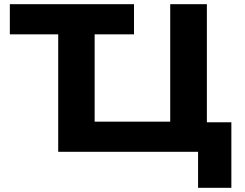

<svg xmlns="http://www.w3.org/2000/svg" viewBox="-20 -725 1168 917"><path d="M926 172V0H258V-561H27V-705H620V-561H432V-144H793V-705H968V-141H1085V172Z"/></svg>

Font: Nunito Sans 7pt SemiExpanded ExtraBold
Style: Regular
Weight: 800
Width: 6
Designer: Vernon Adams
Foundry: Vernon Adams
Version: Version 3.101;gftools[0.9.27]